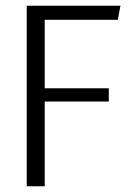

<svg xmlns="http://www.w3.org/2000/svg" viewBox="-20 -647 456 667"><path d="M135.3 -340.3H357.9V-294.4H135.3V0H72.8V-627H398.4L389.2 -578.1H135.3Z"/></svg>

Font: Anaheim
Style: Regular
Weight: 400
Designer: vernon adams
Foundry: vernon adams
Version: Version 1.002; ttfautohint (v0.93.5-3d13) -l 8 -r 50 -G 200 